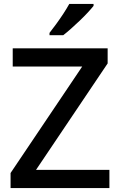

<svg xmlns="http://www.w3.org/2000/svg" viewBox="-20 -961 614 981"><path d="M539 0H34V-77L400 -621H45V-714H530V-637L164 -93H539ZM458 -931Q447 -917 428.5 -897Q410 -877 387.5 -855.5Q365 -834 343 -814.5Q321 -795 303 -781H233V-793Q248 -812 267 -838Q286 -864 304 -891.5Q322 -919 334 -941H458Z"/></svg>

Font: Noto Sans Armenian Medium
Style: Regular
Weight: 500
Designer: Monotype Design Team
Foundry: Monotype Imaging Inc.
Version: Version 2.007